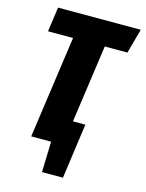

<svg xmlns="http://www.w3.org/2000/svg" viewBox="-127 -771 770 1016"><g transform="rotate(15 257.5 -263.5)"><path d="M478 -560.1H354L293.9 -133.8H361.8L319.8 168H205.1L210 0H101.1L180.2 -560.1H43L62 -694.8H515.1Z"/></g></svg>

Font: Fira Sans Compressed ExtraBold
Style: Italic
Weight: 800
Width: 3
Italic angle: -8°
Designer: Carrois Corporate & Edenspiekermann AG
Foundry: Carrois Corporate GbR & Edenspiekermann AG
Version: Version 4.203;PS 004.203;hotconv 1.0.88;makeotf.lib2.5.64775